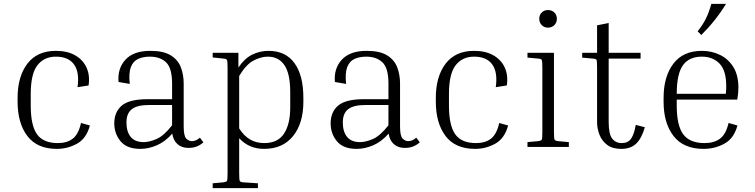

<svg xmlns="http://www.w3.org/2000/svg" viewBox="-20 -760 3904 993"><path d="M269 -467Q208 -467 173.5 -422.5Q139 -378 139 -274V-214Q139 -111 171.5 -65.5Q204 -20 279 -20Q327 -20 356.5 -43Q386 -66 399 -124L445 -111Q427 -44 378.5 -17Q330 10 274 10Q172 10 121.5 -56.5Q71 -123 71 -234V-254Q71 -364 121.5 -430.5Q172 -497 269 -497Q329 -497 369.5 -473.5Q410 -450 428 -409.5Q446 -369 438 -318L381 -309Q392 -386 363 -426.5Q334 -467 269 -467Z M954 5Q920 5 898 -14.5Q876 -34 871 -69Q834 -27 791 -8.5Q748 10 706 10Q636 10 603.5 -29.5Q571 -69 571 -122Q571 -181 610 -214Q649 -247 743 -247H870V-328Q870 -408 839 -437.5Q808 -467 755 -467Q721 -467 695 -455.5Q669 -444 657 -413.5Q645 -383 651 -326L593 -336Q587 -406 629 -451.5Q671 -497 757 -497Q826 -497 863.5 -473.5Q901 -450 915.5 -411.5Q930 -373 930 -328V-107Q930 -56 943.5 -43Q957 -30 973 -30Q981 -30 992 -34Q1003 -38 1014 -48L1032 -24Q1018 -11 999 -3Q980 5 954 5ZM723 -25Q752 -25 789.5 -41Q827 -57 870 -112V-217H751Q690 -217 662 -195.5Q634 -174 634 -127Q634 -79 656 -52Q678 -25 723 -25Z M1080 -463V-487H1213V-411Q1245 -458 1284.5 -477.5Q1324 -497 1369 -497Q1457 -497 1503 -433.5Q1549 -370 1549 -254V-234Q1549 -122 1495.5 -56Q1442 10 1346 10Q1268 10 1217 -45V134Q1217 169 1220 175.5Q1223 182 1239 183L1314 188V213H1080V188L1135 183Q1151 181 1154 175Q1157 169 1157 134V-408Q1157 -443 1154 -449.5Q1151 -456 1135 -457ZM1365 -467Q1330 -467 1291.5 -447Q1253 -427 1217 -367V-96Q1264 -20 1346 -20Q1417 -20 1449 -69Q1481 -118 1481 -204V-284Q1481 -379 1451 -423Q1421 -467 1365 -467Z M2073 5Q2039 5 2017 -14.5Q1995 -34 1990 -69Q1953 -27 1910 -8.5Q1867 10 1825 10Q1755 10 1722.5 -29.5Q1690 -69 1690 -122Q1690 -181 1729 -214Q1768 -247 1862 -247H1989V-328Q1989 -408 1958 -437.5Q1927 -467 1874 -467Q1840 -467 1814 -455.5Q1788 -444 1776 -413.5Q1764 -383 1770 -326L1712 -336Q1706 -406 1748 -451.5Q1790 -497 1876 -497Q1945 -497 1982.5 -473.5Q2020 -450 2034.5 -411.5Q2049 -373 2049 -328V-107Q2049 -56 2062.5 -43Q2076 -30 2092 -30Q2100 -30 2111 -34Q2122 -38 2133 -48L2151 -24Q2137 -11 2118 -3Q2099 5 2073 5ZM1842 -25Q1871 -25 1908.5 -41Q1946 -57 1989 -112V-217H1870Q1809 -217 1781 -195.5Q1753 -174 1753 -127Q1753 -79 1775 -52Q1797 -25 1842 -25Z M2432 -467Q2371 -467 2336.5 -422.5Q2302 -378 2302 -274V-214Q2302 -111 2334.5 -65.5Q2367 -20 2442 -20Q2490 -20 2519.5 -43Q2549 -66 2562 -124L2608 -111Q2590 -44 2541.5 -17Q2493 10 2437 10Q2335 10 2284.5 -56.5Q2234 -123 2234 -234V-254Q2234 -364 2284.5 -430.5Q2335 -497 2432 -497Q2492 -497 2532.5 -473.5Q2573 -450 2591 -409.5Q2609 -369 2601 -318L2544 -309Q2555 -386 2526 -426.5Q2497 -467 2432 -467Z M2814 -617Q2795 -617 2782 -630Q2769 -643 2769 -663Q2769 -683 2782 -695.5Q2795 -708 2814 -708Q2834 -708 2847 -695.5Q2860 -683 2860 -663Q2860 -643 2847 -630Q2834 -617 2814 -617ZM2708 -462V-487H2845V-79Q2845 -44 2848 -38Q2851 -32 2867 -30L2922 -25V0H2708V-25L2763 -30Q2779 -32 2782 -38Q2785 -44 2785 -79V-408Q2785 -443 2782 -449.5Q2779 -456 2763 -457Z M3315 -102Q3299 -45 3270.5 -17.5Q3242 10 3193 10Q3148 10 3120.5 -10.5Q3093 -31 3080.5 -63Q3068 -95 3068 -129V-408Q3068 -443 3065.5 -449.5Q3063 -456 3046 -457L2991 -462V-487H3068V-629L3128 -641V-487H3293V-457H3128V-129Q3128 -67 3146 -43.5Q3164 -20 3196 -20Q3228 -20 3244 -43Q3260 -66 3268 -114Z M3794 -111Q3776 -44 3726.5 -17Q3677 10 3619 10Q3515 10 3463.5 -56.5Q3412 -123 3412 -234V-254Q3412 -364 3462.5 -430.5Q3513 -497 3610 -497Q3661 -497 3704 -476Q3747 -455 3773 -413Q3799 -371 3799 -306Q3799 -278 3793 -245H3480V-214Q3480 -111 3513.5 -65.5Q3547 -20 3624 -20Q3673 -20 3704 -43Q3735 -66 3748 -124ZM3610 -467Q3544 -467 3512 -422.5Q3480 -378 3480 -275H3734Q3735 -287 3735.5 -296.5Q3736 -306 3736 -314Q3736 -396 3701 -431.5Q3666 -467 3610 -467ZM3607 -579 3588 -598Q3615 -632 3630.5 -663Q3646 -694 3659 -740H3735Q3681 -652 3607 -579Z"/></svg>

Font: Inria Serif Light
Style: Regular
Weight: 300
Designer: Black Foundry Team
Foundry: Black Foundry
Version: Version 1.000; ttfautohint (v1.8.3)